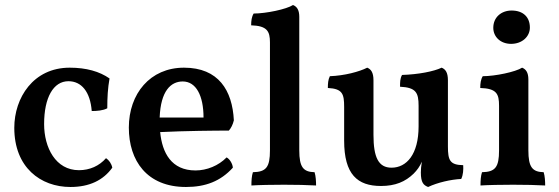

<svg xmlns="http://www.w3.org/2000/svg" viewBox="-20 -737 2230 766"><path d="M261 9C337 9 392 -18 428 -68C425 -84 415 -98 403 -106C376 -75 338 -58 295 -58C202 -58 156 -148 156 -242C156 -348 193 -413 253 -413C305 -413 340 -371 346 -294C366 -294 392 -296 408 -305C408 -348 410 -385 417 -424C377 -452 324 -467 258 -467C113 -467 37 -347 37 -227C37 -69 142 9 261 9Z M884 -109C852 -76 805 -57 760 -57C664 -57 627 -127 619 -210C719 -215 841 -216 893 -216C902 -226 909 -240 913 -257C907 -376 852 -467 714 -467C579 -467 494 -363 494 -228C494 -96 566 9 722 9C800 9 860 -14 909 -68C908 -84 896 -103 884 -109ZM709 -412C762 -412 792 -356 792 -268H617C621 -375 662 -412 709 -412Z M983 3C1013 1 1066 0 1113 0C1159 0 1209 1 1241 3C1241 -13 1240 -34 1235 -50C1190 -51 1174 -70 1174 -137V-670C1174 -698 1164 -711 1149 -717C1123 -700 1041 -683 992 -683C984 -670 982 -654 982 -636C1046 -634 1057 -612 1057 -568V-137C1057 -70 1042 -51 989 -50C984 -35 983 -16 983 3Z M1828 -78C1775 -79 1767 -97 1767 -153V-417C1767 -448 1757 -461 1742 -467C1711 -452 1649 -440 1584 -438C1576 -424 1576 -409 1576 -391C1640 -388 1650 -367 1650 -315V-233C1650 -121 1602 -68 1542 -68C1490 -68 1470 -109 1470 -199V-417C1470 -448 1460 -461 1445 -467C1414 -451 1354 -435 1296 -433C1289 -419 1288 -404 1288 -386C1347 -383 1353 -362 1353 -310V-176C1353 -41 1406 5 1500 5C1557 5 1597 -12 1630 -44C1644 -58 1655 -73 1663 -92C1660 -74 1659 -59 1659 -49C1659 -8 1670 2 1688 9C1726 -9 1779 -21 1820 -23C1828 -39 1829 -60 1828 -78Z M2019 -562C2063 -562 2094 -591 2094 -627C2094 -669 2067 -695 2021 -695C1981 -695 1948 -669 1948 -626C1948 -590 1977 -562 2019 -562ZM1897 3C1927 1 1980 0 2027 0C2073 0 2123 1 2155 3C2155 -13 2154 -34 2149 -50C2104 -51 2088 -70 2088 -137V-420C2088 -448 2078 -461 2063 -467C2037 -450 1955 -433 1906 -433C1898 -420 1896 -404 1896 -386C1962 -384 1971 -362 1971 -315V-137C1971 -70 1956 -51 1903 -50C1898 -35 1897 -16 1897 3Z"/></svg>

Font: Vollkorn Semibold
Style: Regular
Weight: 600
Designer: Friedrich Althausen
Foundry: Friedrich Althausen
Version: Version 4.015;PS 004.015;hotconv 1.0.88;makeotf.lib2.5.64775